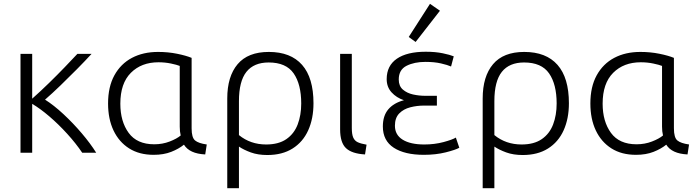

<svg xmlns="http://www.w3.org/2000/svg" viewBox="-20 -797 3642 1002"><path d="M87 0V-516H148V-282Q193 -322 236.5 -364.5Q280 -407 318 -446.5Q356 -486 384 -516H458Q425 -480 382 -436.5Q339 -393 295.5 -351Q252 -309 215 -277Q261 -248 311.5 -201Q362 -154 407 -101Q452 -48 482 0H409Q376 -49 330.5 -99Q285 -149 237 -190Q189 -231 148 -255V0Z M782 11Q707 11 654 -22.5Q601 -56 572.5 -116Q544 -176 544 -257Q544 -344 577 -404Q610 -464 668.5 -495Q727 -526 805 -526Q857 -526 904 -516.5Q951 -507 980 -495V-127Q980 -79 998 -64Q1016 -49 1059 -43L1051 9Q969 5 940 -42Q913 -20 873.5 -4.5Q834 11 782 11ZM785 -44Q828 -44 865.5 -58.5Q903 -73 923 -90Q918 -111 918 -136V-453Q903 -459 872 -465.5Q841 -472 807 -472Q718 -472 663 -417Q608 -362 608 -256Q608 -163 651.5 -103.5Q695 -44 785 -44Z M1166 185V-283Q1166 -398 1220 -462Q1274 -526 1383 -526Q1497 -526 1556.5 -458.5Q1616 -391 1616 -258Q1616 -178 1588.5 -117Q1561 -56 1507 -22Q1453 12 1375 12Q1326 12 1289 -1.5Q1252 -15 1227 -32V185ZM1369 -43Q1434 -43 1474.5 -71Q1515 -99 1533.5 -147.5Q1552 -196 1552 -257Q1552 -357 1512.5 -414Q1473 -471 1382 -471Q1305 -471 1266 -422Q1227 -373 1227 -269V-92Q1287 -43 1369 -43Z M1885 9Q1816 5 1785.5 -24Q1755 -53 1755 -122V-516H1816V-129Q1816 -96 1823.5 -79Q1831 -62 1847.5 -54.5Q1864 -47 1893 -42Z M2192 11Q2092 11 2035 -26Q1978 -63 1978 -137Q1978 -193 2006.5 -226.5Q2035 -260 2088 -274Q2049 -287 2023.5 -315Q1998 -343 1998 -384Q1998 -454 2051 -490.5Q2104 -527 2202 -527Q2252 -527 2290.5 -519Q2329 -511 2348 -503L2334 -450Q2316 -458 2281.5 -466Q2247 -474 2200 -474Q2142 -474 2101.5 -453.5Q2061 -433 2061 -382Q2061 -348 2082.5 -329.5Q2104 -311 2135.5 -304Q2167 -297 2199 -297H2260V-246H2193Q2156 -246 2121 -237Q2086 -228 2063.5 -205Q2041 -182 2041 -141Q2041 -93 2081.5 -68Q2122 -43 2194 -43Q2248 -43 2294.5 -55.5Q2341 -68 2359 -79L2377 -26Q2358 -15 2306.5 -2Q2255 11 2192 11ZM2149 -578 2113 -604 2224 -777 2276 -741Z M2499 185V-283Q2499 -398 2553 -462Q2607 -526 2716 -526Q2830 -526 2889.5 -458.5Q2949 -391 2949 -258Q2949 -178 2921.5 -117Q2894 -56 2840 -22Q2786 12 2708 12Q2659 12 2622 -1.5Q2585 -15 2560 -32V185ZM2702 -43Q2767 -43 2807.5 -71Q2848 -99 2866.5 -147.5Q2885 -196 2885 -257Q2885 -357 2845.5 -414Q2806 -471 2715 -471Q2638 -471 2599 -422Q2560 -373 2560 -269V-92Q2620 -43 2702 -43Z M3299 11Q3224 11 3171 -22.5Q3118 -56 3089.5 -116Q3061 -176 3061 -257Q3061 -344 3094 -404Q3127 -464 3185.5 -495Q3244 -526 3322 -526Q3374 -526 3421 -516.5Q3468 -507 3497 -495V-127Q3497 -79 3515 -64Q3533 -49 3576 -43L3568 9Q3486 5 3457 -42Q3430 -20 3390.5 -4.5Q3351 11 3299 11ZM3302 -44Q3345 -44 3382.5 -58.5Q3420 -73 3440 -90Q3435 -111 3435 -136V-453Q3420 -459 3389 -465.5Q3358 -472 3324 -472Q3235 -472 3180 -417Q3125 -362 3125 -256Q3125 -163 3168.5 -103.5Q3212 -44 3302 -44Z"/></svg>

Font: Ubuntu Sans Light
Style: Regular
Weight: 300
Designer: Dalton Maag Ltd
Foundry: Dalton Maag Ltd
Version: Version 1.006; ttfautohint (v1.8.4.7-5d5b)